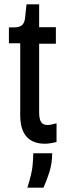

<svg xmlns="http://www.w3.org/2000/svg" viewBox="-20 -653 309 883"><path d="M186 8Q131 8 102 -24.5Q73 -57 73 -124V-454H21V-527H42Q69 -527 80.5 -536.5Q92 -546 95 -568L102 -633H160V-528H237V-452H160V-137Q160 -107 168.5 -92.5Q177 -78 199 -78Q205 -78 215.5 -80Q226 -82 240 -86V0Q224 4 210.5 6Q197 8 186 8ZM106 210Q126 146 129.5 111.5Q133 77 133 52H220Q220 99 206.5 140.5Q193 182 180 210Z"/></svg>

Font: Bricolage Grotesque 24pt Condensed
Style: Regular
Weight: 400
Width: 3
Designer: Mathieu Triay
Foundry: Atelier Triay
Version: Version 1.001;gftools[0.9.33.dev8+g029e19f]